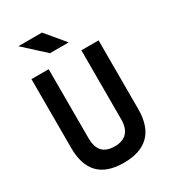

<svg xmlns="http://www.w3.org/2000/svg" viewBox="-216 -1014 1018 1137"><g transform="rotate(-30 293.0 -445.5)"><path d="M291 9.8C442.9 9.8 522.5 -67.4 522.5 -222.7V-693.4H404.8V-222.7C404.8 -142.1 366.7 -101.6 293 -101.6C215.8 -101.6 181.2 -142.1 181.2 -222.7V-693.4H63.5V-222.7C63.5 -67.4 139.2 9.8 291 9.8ZM235.4 -771.5H363.3L255.4 -900.9H93.8Z"/></g></svg>

Font: Cascadia Mono SemiBold
Style: Regular
Weight: 600
Monospace: yes
Designer: Aaron Bell
Foundry: Saja Typeworks
Version: Version 2404.023